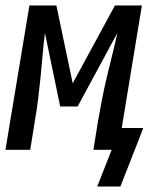

<svg xmlns="http://www.w3.org/2000/svg" viewBox="-33 -550 553 705"><path d="M324 135 377 0H310L327 -106Q334 -147 342 -187.5Q350 -228 359.5 -268Q369 -308 379 -348Q389 -388 398 -429L252 -159H188L132 -429Q127 -388 123.5 -348Q120 -308 116 -267.5Q112 -227 107 -186.5Q102 -146 95 -106L78 0H-13L75 -530H174L234 -244L389 -530H488L414 -80H493L471 -23L409 135Z"/></svg>

Font: Iosevka Curly Medium Oblique
Style: Regular
Weight: 500
Italic angle: -9°
Monospace: yes
Designer: Belleve Invis
Foundry: Belleve Invis
Version: Version 11.1.0; ttfautohint (v1.8.3)